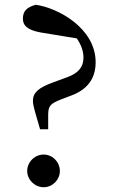

<svg xmlns="http://www.w3.org/2000/svg" viewBox="-20 -771 491 805"><path d="M163 -123C125 -123 94 -91 94 -54C94 -18 125 14 163 14C201 14 231 -18 231 -54C231 -91 201 -123 163 -123ZM302 -610C319 -585 330 -558 330 -530C330 -489 308 -464 261 -447L204 -426C140 -403 118 -382 118 -348C118 -334 123 -315 135 -274L148 -229H182V-291C183 -326 189 -336 238 -355L275 -369C345 -394 381 -440 381 -510C381 -653 223 -738 130 -751C94 -741 76 -726 76 -693C76 -667 90 -646 150 -635Z"/></svg>

Font: Noto Serif SC Medium
Style: Regular
Weight: 500
Designer: Ryoko NISHIZUKA 西塚涼子 (kana & ideographs); Frank Grießhammer (Latin, Greek & Cyrillic); Wenlong ZHANG 张文龙 (bopomofo); San
Foundry: Adobe Systems Incorporated
Version: Version 1.001;PS 1.001;hotconv 16.6.54;makeotf.lib2.5.65590